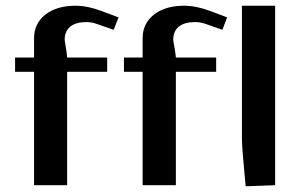

<svg xmlns="http://www.w3.org/2000/svg" viewBox="-20 -653 1056 677"><path d="M100.1 0V-399.9H33.2V-450.2H100.1V-518.1Q100.1 -570.3 140.1 -601.6Q180.2 -632.8 246.1 -632.8Q289.1 -632.8 338.9 -613.8L397.9 -591.8L380.9 -547.9L323.2 -567.9Q303.7 -575.2 285.2 -575.2Q247.6 -575.2 227.8 -559.1Q208 -543 208 -512.2Q208 -508.8 211.7 -488.5Q215.3 -468.3 216.8 -450.2H357.9V-399.9H216.8V0ZM482.9 0V-399.9H417V-450.2H482.9V-518.1Q482.9 -570.3 522.9 -601.6Q563 -632.8 628.9 -632.8Q672.4 -632.8 722.2 -613.8L780.8 -591.8L764.2 -547.9L707 -567.9Q687.5 -575.2 668 -575.2Q630.4 -575.2 610.6 -559.1Q590.8 -543 590.8 -512.2Q590.8 -508.8 594.7 -488.5Q598.6 -468.3 600.1 -450.2H742.2V-399.9H600.1V0ZM950.2 -632.8V0L846.2 3.9Q846.2 2.9 843 -30.8Q839.8 -64.5 836.4 -105.7Q833 -147 833 -166V-632.8Z"/></svg>

Font: Resagokr
Style: Bold
Weight: 600
Designer: gluk
Foundry: gluk
Version: Version 0.95